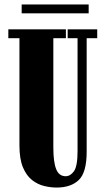

<svg xmlns="http://www.w3.org/2000/svg" viewBox="-20 -832 474 864"><path d="M234.5 12Q208 12 178.8 5Q149.5 -2 124.2 -21.8Q99 -41.5 83.2 -79Q67.5 -116.5 67.5 -177.5V-660H17.5V-700H276.5V-660H220V-170Q220 -102.5 232.8 -70.8Q245.5 -39 275.5 -39Q296.5 -39 312.8 -61.5Q329 -84 329 -152V-660H284.5V-700H417.5V-660H370V-149Q370 -56.5 334.8 -22.2Q299.5 12 234.5 12ZM77.5 -772V-812H379V-772Z"/></svg>

Font: Imbue 10pt Black
Style: Regular
Weight: 900
Designer: Tyler Finck
Foundry: Etcetera Type Company
Version: Version 1.102; ttfautohint (v1.8.3)